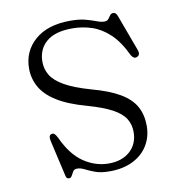

<svg xmlns="http://www.w3.org/2000/svg" viewBox="-62 -529 558 597"><g transform="rotate(-10 217.0 -230.5)"><path d="M239.5 -13.5Q281.5 -13.5 306.8 -36.5Q332 -59.5 332 -97Q332 -120.5 320.5 -139Q309 -157.5 280.8 -172.8Q252.5 -188 203 -202Q145 -218 110.5 -239.8Q76 -261.5 61 -288.8Q46 -316 46 -347Q46 -401.5 86 -436.5Q126 -471.5 198 -471.5Q226.5 -471.5 245.8 -466.2Q265 -461 278.5 -455.8Q292 -450.5 302 -450.5Q311 -450.5 315.2 -455.8Q319.5 -461 323 -466.5Q326.5 -472 334 -472Q338 -472 341 -469.2Q344 -466.5 346.5 -460L388.5 -346.5Q391.5 -339 390.5 -333.2Q389.5 -327.5 383 -324.5Q377 -322 372.5 -324.8Q368 -327.5 364.5 -333.5Q343 -379 316.5 -403.5Q290 -428 260.5 -437.5Q231 -447 199.5 -447Q145 -447 117.8 -423.5Q90.5 -400 90.5 -360.5Q90.5 -337.5 102.2 -318Q114 -298.5 143.2 -281.8Q172.5 -265 225 -250Q280.5 -235 313.5 -215.5Q346.5 -196 361 -169.8Q375.5 -143.5 375.5 -108.5Q375.5 -74.5 359 -47.2Q342.5 -20 311.5 -4.5Q280.5 11 237.5 11Q210 11 192 4.2Q174 -2.5 162 -8.8Q150 -15 139 -15Q130 -15 126 -8.8Q122 -2.5 118.8 4Q115.5 10.5 109 10.5Q105.5 10.5 103 8.2Q100.5 6 99.5 1L75 -106Q71.5 -119.5 72.2 -126Q73 -132.5 78.5 -134.5Q84.5 -136.5 88.8 -132.8Q93 -129 98 -119Q123.5 -63.5 160.5 -38.5Q197.5 -13.5 239.5 -13.5Z"/></g></svg>

Font: Fraunces ExtraLight
Style: Regular
Weight: 250
Version: Version 1.000;[b76b70a41]